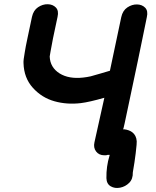

<svg xmlns="http://www.w3.org/2000/svg" viewBox="-20 -740 758 931"><path d="M496 124Q497 152 517 163.5Q537 175 562.5 170Q588 165 606.5 146.5Q625 128 624 96Q633 45 638 3Q644 -48 643 -55Q641 -84 621 -99Q606 -110 583 -113H577Q578 -113 584.5 -142.5Q591 -172 601 -220.5Q611 -269 623.5 -327Q636 -385 648 -443Q660 -501 670 -549.5Q680 -598 686 -627.5Q692 -657 692 -657Q699 -687 684 -702.5Q669 -718 644.5 -718.5Q620 -719 597.5 -704Q575 -689 568 -657L513 -397L469 -384Q439 -375 420 -370Q402 -366 384 -364Q314 -356 269 -384Q223 -413 221 -466L225 -490Q230 -515 237 -554L259 -658Q266 -688 251 -703.5Q236 -719 211.5 -719.5Q187 -720 164.5 -705Q142 -690 135 -658L113 -554Q104 -512 100 -486Q93 -448 94 -434Q96 -362 139.5 -314Q183 -266 244 -249Q304 -232 372 -240Q413 -245 486 -266Q460 -146 438 -50Q432 -24 446 -5.5Q460 13 486 13Q494 14 502 11H512L511 15Q495 67 496 124Z"/></svg>

Font: Balsamiq Sans
Style: Bold Italic
Weight: 700
Italic angle: -12°
Designer: Michael Angeles
Foundry: Balsamiq SRL
Version: Version 1.020; ttfautohint (v1.8.4.7-5d5b);gftools[0.9.26]